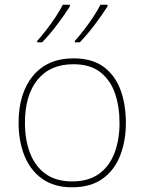

<svg xmlns="http://www.w3.org/2000/svg" viewBox="-20 -786 615 816"><path d="M515 -264Q515 -187 490.5 -124.5Q466 -62 415.5 -26Q365 10 286 10Q210 10 159.5 -26Q109 -62 84 -124Q59 -186 59 -264Q59 -390 120.5 -464Q182 -538 292 -538Q372 -538 421 -501.5Q470 -465 492.5 -403Q515 -341 515 -264ZM86 -264Q86 -191 108 -134.5Q130 -78 174.5 -46.5Q219 -15 286 -15Q356 -15 400.5 -47Q445 -79 466.5 -135.5Q488 -192 488 -264Q488 -333 468.5 -389.5Q449 -446 406 -479.5Q363 -513 292 -513Q193 -513 139.5 -447Q86 -381 86 -264ZM437 -759Q415 -724 383 -681.5Q351 -639 319 -606H298V-612Q316 -632 337 -659Q358 -686 377 -715Q396 -744 407 -766H437ZM277 -759Q255 -724 223 -681.5Q191 -639 159 -606H138V-612Q156 -632 177 -659Q198 -686 217 -715Q236 -744 247 -766H277Z"/></svg>

Font: Noto Sans Bengali Thin
Style: Regular
Weight: 100
Designer: Jelle Bosma - Monotype Design Team
Foundry: Monotype Imaging Inc.
Version: Version 2.003; ttfautohint (v1.8.4.7-5d5b)